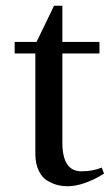

<svg xmlns="http://www.w3.org/2000/svg" viewBox="-20 -636 384 668"><path d="M31 -450V-490H107L168 -616H197V-490H326V-450H197V-140Q197 -40 263 -40Q303 -40 334 -53L342 -32Q271 12 214 12Q197 12 181 8Q165 4 146 -6.5Q127 -17 115 -41.5Q103 -66 103 -102V-450Z"/></svg>

Font: Heuristica
Style: Regular
Weight: 400
Version: Version 1.0.1 ; ttfautohint (v1.4.1)